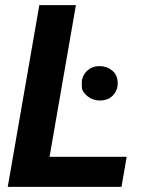

<svg xmlns="http://www.w3.org/2000/svg" viewBox="-20 -731 570 751"><path d="M276.9 -710.9H133.8L10.3 0H455.1L475.6 -117.7H173.8ZM368.7 -472.2C348.6 -472.2 332.5 -465.8 319.3 -452.6C306.2 -439.5 299.8 -423.8 299.8 -405.3C299.8 -404.3 299.8 -398.4 300.3 -388.2C300.8 -377.9 307.6 -366.7 321.8 -355C335.9 -343.8 351.6 -337.9 369.1 -337.9C370.1 -337.9 371.1 -337.9 372.1 -337.9C392.6 -337.9 409.2 -344.7 421.9 -357.9C434.1 -371.1 440.4 -386.2 440.4 -404.3C440.4 -405.3 440.4 -406.2 440.4 -407.2C439.9 -427.7 432.6 -443.8 418.9 -455.1C404.8 -466.3 389.2 -472.2 371.6 -472.2C370.6 -472.2 369.6 -472.2 368.7 -472.2Z"/></svg>

Font: Roboto
Style: Bold Italic
Weight: 700
Italic angle: -12°
Designer: Google
Version: Version 2.137; 2017